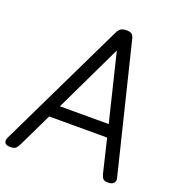

<svg xmlns="http://www.w3.org/2000/svg" viewBox="-166 -1019 1076 1161"><g transform="rotate(20 371.5 -438.0)"><path d="M29 14Q3 14 -5.5 0.5Q-14 -13 -4 -34L390 -850Q401 -873 414 -881.5Q427 -890 451 -890Q473 -890 484.5 -881Q496 -872 501 -846L701 -31Q706 -11 695 1.5Q684 14 658 14Q636 14 627.5 5.5Q619 -3 613 -23L561 -240H188L84 -24Q73 -2 63 6Q53 14 29 14ZM228 -320H542L436 -755Z"/></g></svg>

Font: Playwrite GB J
Style: Italic
Weight: 400
Italic angle: -7.01216°
Designer: Veronika Burian, José Scaglione
Foundry: TypeTogether
Version: Version 1.002